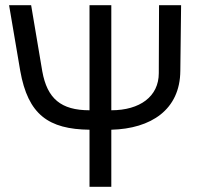

<svg xmlns="http://www.w3.org/2000/svg" viewBox="-20 -720 758 740"><path d="M325 -220V0H409V-220C562 -224 674 -297 675 -447L678 -700H593L592 -438C592 -348 519 -295 409 -295V-700H325V-295C215 -295 162 -340 143 -445L100 -700H15L58 -447C88 -278 167 -222 325 -220Z"/></svg>

Font: Finlandica
Style: Regular
Weight: 400
Designer: Niklas Ekholm, Juho Hiilivirta, Jaakko Suomalainen
Foundry: Helsinki Type Studio
Version: Version 2.000;Glyphs 3.2 (3202)